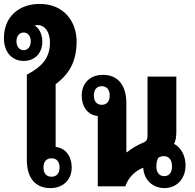

<svg xmlns="http://www.w3.org/2000/svg" viewBox="-23 -951 995 980"><path d="M180 -931C74 -931 -3 -866 -3 -756C-3 -685 38 -640 98 -640C155 -640 193 -680 193 -738C193 -772 180 -805 154 -821C158 -822 163 -823 168 -823C209 -823 232 -785 232 -734C232 -657 193 -611 114 -570V-135C114 -35 164 9 234 9C303 9 343 -37 343 -96C343 -152 312 -196 261 -201V-521C328 -572 368 -634 368 -739C368 -841 303 -931 180 -931ZM98 -695C75 -695 61 -714 61 -740C61 -766 75 -785 98 -785C120 -785 134 -766 134 -740C134 -714 120 -695 98 -695ZM240 -143C266 -143 281 -126 281 -96C281 -66 266 -49 240 -49C214 -49 199 -66 199 -96C199 -127 214 -143 240 -143Z M816 9C879 9 924 -38 924 -107C924 -154 903 -197 865 -217C876 -235 877 -259 877 -282V-560H730V-261C730 -240 726 -230 708 -223C680 -211 649 -194 625 -174H622V-424C622 -524 572 -569 503 -569C433 -569 394 -523 394 -463C394 -408 424 -363 476 -359V0H617C631 -45 668 -80 708 -95C712 -30 759 9 816 9ZM496 -416C471 -416 456 -434 456 -464C456 -493 471 -511 496 -511C522 -511 537 -493 537 -464C537 -433 522 -416 496 -416ZM815 -52C790 -52 775 -71 775 -102C775 -118 778 -133 785 -146C793 -151 802 -154 813 -154C841 -154 855 -133 855 -102C855 -70 841 -52 815 -52Z"/></svg>

Font: Noto Sans Thai Looped Condensed ExtraBold
Style: Regular
Weight: 800
Width: 3
Designer: Sasikarn Vongin, Ben Mitchell
Foundry: The Fontpad Ltd
Version: Version 1.001